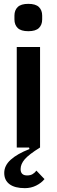

<svg xmlns="http://www.w3.org/2000/svg" viewBox="-20 -766 294 997"><path d="M127 -604Q89 -604 72 -620.5Q55 -637 55 -665V-685Q55 -713 72 -729.5Q89 -746 127 -746Q165 -746 182 -729.5Q199 -713 199 -685V-665Q199 -637 182 -620.5Q165 -604 127 -604ZM211 164Q195 184 168 197.5Q141 211 109 211Q57 211 29.5 190.5Q2 170 2 132Q2 94 35.5 63.5Q69 33 133 8L131 0H67V-522H188V0Q130 36 108.5 61Q87 86 87 112Q87 145 121 145Q138 145 149.5 138Q161 131 169 120Z"/></svg>

Font: IBM Plex Sans Cond SmBld
Style: Regular
Weight: 600
Width: 3
Designer: Mike Abbink, Paul van der Laan, Pieter van Rosmalen
Foundry: Bold Monday
Version: Version 1.3